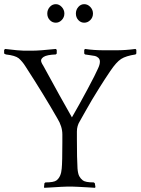

<svg xmlns="http://www.w3.org/2000/svg" viewBox="-31 -895 674 921"><path d="M195.8 -830.1Q195.8 -848.1 207.8 -861.6Q219.7 -875 236.8 -875Q252.9 -875 265.4 -861.3Q277.8 -847.7 277.8 -830.1Q277.8 -812 265.4 -799.1Q252.9 -786.1 236.8 -786.1Q219.7 -786.1 207.8 -798.8Q195.8 -811.5 195.8 -830.1ZM333 -830.1Q333 -848.1 344.7 -861.6Q356.4 -875 373 -875Q389.6 -875 402.3 -861.6Q415 -848.1 415 -830.1Q415 -811.5 402.3 -798.8Q389.6 -786.1 373 -786.1Q356.4 -786.1 344.7 -798.8Q333 -811.5 333 -830.1ZM426.8 2 424.8 5.9Q419.9 5.4 393.6 3.9Q367.2 2.4 344.2 1.2Q321.3 0 313 0H293.9Q285.6 0 262.5 1.2Q239.3 2.4 212.4 4.2Q185.5 5.9 181.2 5.9L180.2 2L182.1 -16.1L187 -20Q227.5 -20 240.2 -29.8Q262.2 -46.9 265.1 -86.9Q268.1 -117.2 268.1 -210.9V-250Q268.1 -288.6 244.1 -327.1Q181.2 -437.5 90.8 -577.1Q77.1 -599.1 59.1 -615.2Q42 -628.9 -2.9 -633.8L-11.2 -638.2V-655.8L-5.9 -660.2Q62.5 -651.9 83 -651.9H125Q157.7 -651.9 236.8 -660.2L241.2 -655.8V-638.2L236.8 -633.8Q194.3 -632.3 178.2 -622.1Q166 -613.3 166 -605Q166 -595.7 175.8 -581.1Q261.7 -423.3 314 -332Q347.7 -390.1 388.2 -465.8Q428.7 -541.5 438 -564Q448.2 -584.5 448.2 -599.1Q448.2 -610.8 440.7 -617.7Q433.1 -624.5 424.6 -626.5Q416 -628.4 399.9 -630.4Q383.8 -632.3 377 -633.8L373 -638.2V-655.8L377 -660.2Q419.4 -653.8 469.2 -653.8H526.9Q570.8 -653.8 619.1 -660.2L623 -655.8V-638.2L619.1 -633.8Q573.2 -627 550 -612.1Q526.9 -597.2 498 -554.2Q470.7 -513.7 446 -474.4Q421.4 -435.1 409.9 -415.5Q398.4 -396 377.4 -358.9Q356.4 -321.8 352.1 -314Q337.9 -291.5 337.9 -264.2V-229Q337.9 -132.8 340.8 -86.9Q342.8 -62 349.1 -50Q355.5 -38.1 366.2 -29.8Q378.9 -20 418.9 -20L423.8 -16.1Z"/></svg>

Font: Quattrocento Roman
Style: Regular
Weight: 400
Designer: Pablo Impallari
Foundry: Pablo Impallari. www.impallari.com Igino Marini. www.ikern.com
Version: Version 1.000